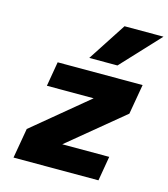

<svg xmlns="http://www.w3.org/2000/svg" viewBox="-112 -840 814 928"><g transform="rotate(15 295.5 -376.0)"><path d="M591 -752 412 -560H271L396 -752ZM129 -500H554L528 -350L253 -123H488L467 0H42L68 -150L342 -377H108Z"/></g></svg>

Font: Overused Grotesk ExtraBold
Style: Italic
Weight: 800
Italic angle: -10°
Version: Version 0.003